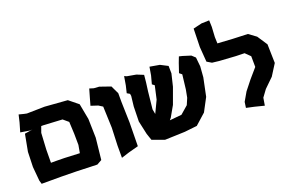

<svg xmlns="http://www.w3.org/2000/svg" viewBox="-97 -1149 2355 1540"><g transform="rotate(-20 1081.0 -379.5)"><path d="M63.5 -591.8 48.8 -529.3 26.4 -452.1 104.5 -439.5 126 -440.4 58.6 -429.7 31.2 -284.2 27.3 -156.2 38.1 -36.1 46.9 -5.9H214.8L341.8 -3.9L519.5 2L561.5 -21.5L581.1 -205.1L577.1 -366.2L551.8 -501L473.6 -564.5L280.3 -579.1L128.9 -576.2L105.5 -581.1ZM202.1 -442.4H221.7L380.9 -433.6L424.8 -396.5L429.7 -293L430.7 -198.2L418.9 -131.8L289.1 -137.7L225.6 -138.7H174.8L175.8 -251L183.6 -390.6Z M667 -593.8 647.5 -526.4 628.9 -460 688.5 -440.4 722.7 -418.9 729.5 -236.3 723.6 -85.9V18.6L791 -2.9L875 -25.4L877.9 -227.5L873 -403.3V-478.5L839.8 -547.9L747.1 -580.1L702.1 -583Z M963.9 -591.8 951.2 -516.6 936.5 -455.1 960 -441.4 962.9 -421.9 953.1 -335.9 950.2 -209 975.6 -92.8 995.1 -36.1 1098.6 1 1268.6 -4.9 1375 -16.6 1465.8 -97.7 1525.4 -210 1557.6 -365.2 1564.5 -456.1 1556.6 -534.2 1527.3 -561.5 1459 -583 1430.7 -589.8 1412.1 -541 1385.7 -462.9 1407.2 -445.3 1392.6 -321.3 1379.9 -254.9 1356.4 -200.2 1290 -142.6 1187.5 -132.8 1201.2 -149.4 1252.9 -240.2 1302.7 -377 1328.1 -482.4 1327.1 -545.9 1264.6 -578.1 1180.7 -592.8 1168.9 -522.5 1150.4 -453.1 1169.9 -438.5 1144.5 -325.2 1094.7 -220.7 1086.9 -262.7 1102.5 -411.1 1112.3 -485.4 1118.2 -545.9 1060.5 -569.3 983.4 -583Z M1757.8 -778.3 1692.4 -776.4 1618.2 -758.8 1614.3 -602.5 1624 -474.6 1663.1 -451.2 1723.6 -444.3 1861.3 -435.5 1934.6 -433.6 1976.6 -392.6 1977.5 -300.8 1908.2 -220.7 1844.7 -140.6 1801.8 -66.4 1794.9 -17.6 1862.3 -2.9 1943.4 17.6 1954.1 -46.9 1997.1 -105.5 2075.2 -181.6 2135.7 -277.3 2131.8 -437.5 2075.2 -523.4 2012.7 -569.3 1885.7 -574.2 1756.8 -582 1754.9 -636.7 1759.8 -722.7Z"/></g></svg>

Font: MaokenAssortedSans-TC
Style: Regular
Weight: 500
Version: Version 0.83